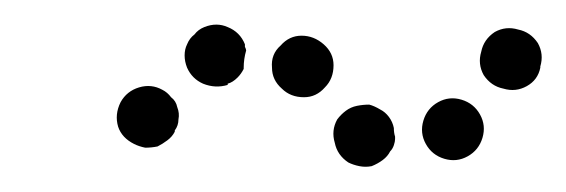

<svg xmlns="http://www.w3.org/2000/svg" viewBox="-20 -312 460 156"><path d="M282 -177Q277 -176 272 -177Q267 -178 263 -180Q254 -186 252 -196Q249 -206 254 -215Q257 -219 261 -222Q265 -225 270 -226Q275 -227 280 -227Q284 -226 289 -223Q293 -221 296 -217Q299 -213 300 -208Q300 -204 301 -201Q301 -200 301 -199Q301 -197 300 -194Q299 -191 297 -189Q295 -185 291 -182Q287 -179 282 -177ZM370 -219Q365 -228 355 -231Q345 -234 336 -229Q327 -224 324 -214Q321 -204 326 -195Q331 -186 341 -183Q351 -180 360 -185Q369 -190 372 -200Q375 -210 370 -219ZM124 -225Q123 -230 119 -233Q116 -237 112 -239Q103 -244 93 -241Q83 -238 78 -229Q73 -219 76 -209Q79 -200 89 -195Q93 -193 98 -192Q103 -192 108 -193Q112 -195 116 -198Q120 -201 122 -205V-206Q125 -210 125 -215Q126 -220 124 -225ZM244 -241Q251 -248 251 -259Q251 -269 243 -276Q235 -283 225 -283Q215 -283 208 -275Q200 -268 201 -257Q201 -247 209 -240Q216 -233 227 -233Q237 -233 244 -241ZM401 -288Q391 -291 382 -286Q373 -280 371 -270Q368 -260 373 -251Q379 -242 389 -240Q399 -237 408 -242Q417 -247 419 -257V-258Q422 -268 417 -277Q411 -286 401 -288ZM165 -244V-243Q155 -240 145 -244Q136 -248 132 -257Q130 -262 130 -267Q130 -272 132 -276Q134 -281 138 -284Q141 -288 146 -290Q156 -294 165 -290Q175 -286 179 -276Q179 -275 179 -274Q180 -272 180 -271Q178 -264 178 -257Q178 -257 178 -256Q176 -252 173 -249Q169 -245 165 -244Z"/></svg>

Font: FRB American Cursive Guidelines Arrows Dotted Black
Style: Bold Italic
Weight: 900
Italic angle: -25°
Version: Version 2.0;Modular Font Editor K font №1